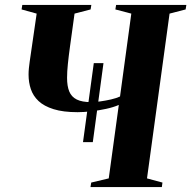

<svg xmlns="http://www.w3.org/2000/svg" viewBox="-20 -763 780 783"><path d="M318.5 -183.5 362.5 -505.5H402L358.5 -183.5ZM349 0 352 -18.5 423.5 -35.5 464.5 -335Q442.5 -325.5 412.5 -319Q382.5 -312.5 351.8 -309Q321 -305.5 296.5 -305.5Q237.5 -305.5 198.5 -317.8Q159.5 -330 137.2 -351Q115 -372 105.8 -399.5Q96.5 -427 96.5 -458.5Q96.5 -471.5 97.8 -484.8Q99 -498 101 -511L129.5 -707.5L68 -724.5L71 -743H352.5L349.5 -724.5L284 -707.5L265.5 -573.5Q260 -534 256.8 -502.2Q253.5 -470.5 253.5 -445.5Q253.5 -411.5 262.5 -389.8Q271.5 -368 293 -357.2Q314.5 -346.5 352 -346.5Q367.5 -346.5 389.2 -349.5Q411 -352.5 432.8 -357.5Q454.5 -362.5 469.5 -369.5L515.5 -707.5L450.5 -724.5L453.5 -743H740L737 -724.5L671.5 -707.5L579.5 -35.5L642.5 -18.5L640 0Z"/></svg>

Font: Merriweather 144pt
Style: Bold Italic
Weight: 700
Italic angle: -7.8°
Version: Version 2.101